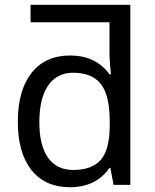

<svg xmlns="http://www.w3.org/2000/svg" viewBox="-20 -780 655 810"><path d="M289.1 -63Q369.1 -63 406 -106.7Q442.9 -150.4 442.9 -250V-266.1Q442.9 -377.9 405.5 -425.5Q368.2 -473.1 288.1 -473.1Q220.2 -473.1 183.1 -419.2Q146 -365.2 146 -265.1Q146 -165.5 182.9 -114.3Q219.7 -63 289.1 -63ZM529.8 0H459L445.8 -71.8H441.9Q385.7 9.8 274.9 9.8Q170.4 9.8 112.8 -62.5Q55.2 -134.8 55.2 -267.1Q55.2 -398.4 113 -472.2Q170.9 -545.9 275.9 -545.9Q383.8 -545.9 441.9 -466.8H448.2Q446.8 -476.6 444.3 -506.1Q441.9 -535.6 441.9 -545.9V-686H108.9V-759.8H529.8Z"/></svg>

Font: Noto Sans Southeast Asian
Style: Regular
Weight: 400
Designer: Monotype Design Team
Foundry: Monotype Imaging Inc.
Version: Version 1.06 uh; ttfautohint (v1.4.1)